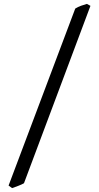

<svg xmlns="http://www.w3.org/2000/svg" viewBox="-20 -801 509 985"><path d="M103 139Q93 145 73.5 152.5Q54 160 42 164L24 151L366 -757Q380 -766 396 -771.5Q412 -777 426 -781L444 -771Z"/></svg>

Font: Ekushey Amar Desh
Style: Regular
Weight: 400
Designer: Al Mamun Sumon
Foundry: Al Mamun Sumon
Version: Version 1.0